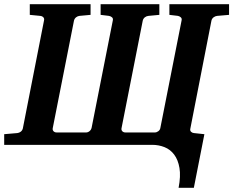

<svg xmlns="http://www.w3.org/2000/svg" viewBox="-41 -691 1113 916"><path d="M995.1 -615.2Q985.8 -614.3 978 -608.4Q970.2 -602.5 967.8 -592.8L867.2 -78.1Q864.7 -68.4 870.1 -62.7Q875.5 -57.1 883.8 -56.2L934.1 -50.8L883.8 205.1H811Q821.8 149.4 815.2 110.4Q808.6 71.3 790 46.6Q771.5 22 743.9 11Q716.3 0 685.1 0H-21V-50.8L42 -56.2Q50.3 -57.1 57.9 -62.7Q65.4 -68.4 67.9 -78.1L168.9 -592.8Q171.4 -602.5 165.8 -608.4Q160.2 -614.3 150.9 -615.2L101.1 -620.1V-670.9H391.1V-620.1L337.9 -615.2Q329.6 -614.3 322 -608.4Q314.5 -602.5 312 -592.8L210.9 -81.1Q208.5 -71.3 214.1 -65.2Q219.7 -59.1 229 -59.1H370.1Q378.4 -59.1 386 -65.2Q393.6 -71.3 396 -81.1L497.1 -592.8Q499.5 -602.5 493.9 -607.9Q488.3 -613.3 479 -615.2L439 -620.1V-670.9H719.2V-620.1L667 -615.2Q657.7 -614.3 650.1 -608.4Q642.6 -602.5 640.1 -592.8L539.1 -81.1Q536.6 -71.3 542.2 -65.2Q547.9 -59.1 557.1 -59.1H698.2Q706.5 -59.1 714.6 -65.2Q722.7 -71.3 724.1 -81.1L825.2 -592.8Q827.6 -602.5 822 -607.9Q816.4 -613.3 808.1 -615.2L767.1 -620.1V-670.9H1051.8V-620.1Z"/></svg>

Font: Charis SIL CyrE
Style: Bold Italic
Weight: 700
Italic angle: -11°
Foundry: SIL International
Version: Version 5.000